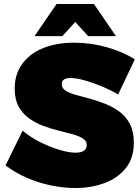

<svg xmlns="http://www.w3.org/2000/svg" viewBox="-20 -934 704 967"><path d="M575 -458Q540 -479 495 -498Q450 -517 407.5 -529Q365 -541 334 -541Q315 -541 303 -534Q291 -527 291 -510Q291 -490 310.5 -477.5Q330 -465 362.5 -456Q395 -447 434 -436.5Q473 -426 511.5 -410.5Q550 -395 582.5 -371Q615 -347 634.5 -309Q654 -271 654 -216Q654 -137 613 -86.5Q572 -36 505 -11.5Q438 13 359 13Q298 13 234.5 -0.5Q171 -14 113 -39.5Q55 -65 8 -101L94 -276Q130 -245 179 -220Q228 -195 277 -180Q326 -165 361 -165Q387 -165 402 -174.5Q417 -184 417 -204Q417 -224 397.5 -236.5Q378 -249 345.5 -258Q313 -267 274 -276.5Q235 -286 196.5 -300.5Q158 -315 125.5 -338.5Q93 -362 73.5 -398Q54 -434 54 -488Q54 -559 91 -611Q128 -663 195.5 -691Q263 -719 354 -719Q437 -719 518.5 -696Q600 -673 659 -635ZM265 -914H453L564 -752H424L304 -884H414L294 -752H154Z"/></svg>

Font: Alexandria Black
Style: Regular
Weight: 900
Designer: Mohamed Gaber
Foundry: Kief Type Foundry
Version: Version 5.100